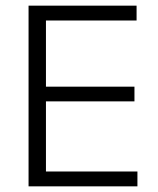

<svg xmlns="http://www.w3.org/2000/svg" viewBox="-20 -659 558 679"><path d="M81 0V-639H142.5V0ZM100 0V-52.5H466V0ZM116 -300.5V-352.5H455.5V-300.5ZM99 -586.5V-639H463V-586.5Z"/></svg>

Font: Anek Odia Medium Light
Style: Regular
Weight: 300
Version: Version 1.003